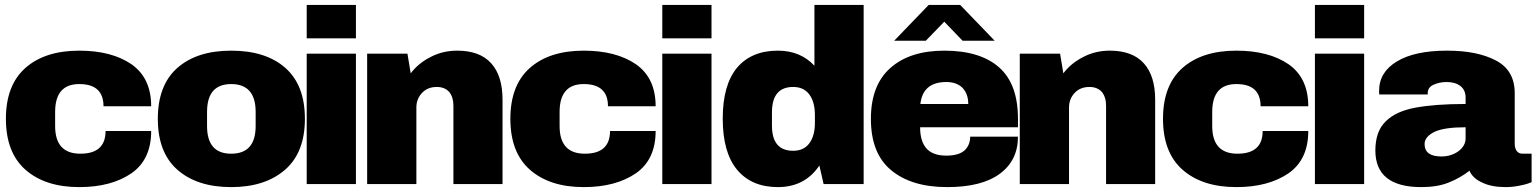

<svg xmlns="http://www.w3.org/2000/svg" viewBox="-20 -745 6222 777"><path d="M300.8 -540Q431.6 -540 512.2 -484.9Q591.8 -429.2 591.8 -314.9H398.9Q398.9 -404.8 300.8 -404.8Q203.1 -404.8 203.1 -292V-234.9Q203.1 -123 305.2 -123Q407.2 -123 407.2 -214.8H591.8Q591.8 -99.6 512.2 -43.9Q430.2 12.2 300.8 12.2Q163.1 12.2 83 -58.1Q3.9 -127.9 3.9 -264.2Q3.9 -400.4 83 -470.2Q162.1 -540 300.8 -540Z M915.5 -540Q1055.7 -540 1134.8 -470.2Q1213.9 -400.4 1213.9 -264.2Q1213.9 -128.9 1134.8 -59.1Q1053.7 12.2 915.5 12.2Q777.8 12.2 697.8 -58.1Q618.7 -127.9 618.7 -264.2Q618.7 -400.4 697.8 -470.2Q776.9 -540 915.5 -540ZM915.5 -404.8Q817.9 -404.8 817.9 -292V-234.9Q817.9 -123 915.5 -123Q1014.6 -123 1014.6 -234.9V-292Q1014.6 -404.8 915.5 -404.8Z M1420.4 -589.8H1221.2V-725.1H1420.4ZM1420.4 0H1221.2V-527.8H1420.4Z M1830.1 -540Q1921.9 -540 1967.8 -488.8Q2013.7 -438 2013.7 -341.8V0H1814.9V-317.9Q1814.9 -351.6 1797.9 -373Q1779.3 -393.1 1748 -393.1Q1710.4 -393.1 1688 -369.1Q1665 -344.7 1665 -310.1V0H1465.8V-527.8H1628.9L1642.1 -448.2Q1673.3 -489.7 1724.1 -515.1Q1772.5 -540 1830.1 -540Z M2342.3 -540Q2473.1 -540 2553.7 -484.9Q2633.3 -429.2 2633.3 -314.9H2440.4Q2440.4 -404.8 2342.3 -404.8Q2244.6 -404.8 2244.6 -292V-234.9Q2244.6 -123 2346.7 -123Q2448.7 -123 2448.7 -214.8H2633.3Q2633.3 -99.6 2553.7 -43.9Q2471.7 12.2 2342.3 12.2Q2204.6 12.2 2124.5 -58.1Q2045.4 -127.9 2045.4 -264.2Q2045.4 -400.4 2124.5 -470.2Q2203.6 -540 2342.3 -540Z M2859.4 -589.8H2660.2V-725.1H2859.4ZM2859.4 0H2660.2V-527.8H2859.4Z M3475.1 0H3313L3295.9 -75.2Q3237.3 12.2 3127.9 12.2Q3021.5 12.2 2962.9 -58.1Q2904.8 -127.9 2904.8 -265.1Q2904.8 -401.4 2962.9 -471.2Q3021.5 -540 3127.9 -540Q3219.2 -540 3275.9 -479V-725.1H3475.1ZM3189.9 -393.1Q3104 -393.1 3104 -290V-236.8Q3104 -134.8 3189.9 -134.8Q3233.4 -134.8 3255.9 -166Q3277.8 -196.3 3277.8 -247.1V-279.8Q3277.8 -331.5 3255.9 -361.8Q3233.4 -393.1 3189.9 -393.1Z M4005.4 -580.1H3875.5L3801.3 -657.2L3726.6 -580.1H3598.6L3738.3 -725.1H3865.7ZM3801.3 -540Q3946.8 -540 4023.4 -472.2Q4099.6 -404.8 4099.6 -264.2V-230H3703.6Q3703.6 -172.9 3729.5 -144Q3755.4 -115.2 3809.6 -115.2Q3859.4 -115.2 3883.3 -136.2Q3906.2 -157.7 3906.2 -191.9H4099.6Q4099.6 -96.2 4026.4 -42Q3953.1 12.2 3813.5 12.2Q3667.5 12.2 3585.4 -57.1Q3504.4 -124.5 3504.4 -264.2Q3504.4 -400.4 3583.5 -470.2Q3662.6 -540 3801.3 -540ZM3809.6 -413.1Q3714.8 -413.1 3704.6 -324.2H3898.4Q3898.4 -364.7 3875.5 -389.2Q3851.6 -413.1 3809.6 -413.1Z M4471.2 -540Q4563 -540 4608.9 -488.8Q4654.8 -438 4654.8 -341.8V0H4456.1V-317.9Q4456.1 -351.6 4439 -373Q4420.4 -393.1 4389.2 -393.1Q4351.6 -393.1 4329.1 -369.1Q4306.2 -344.7 4306.2 -310.1V0H4106.9V-527.8H4270L4283.2 -448.2Q4314.5 -489.7 4365.2 -515.1Q4413.6 -540 4471.2 -540Z M4983.4 -540Q5114.3 -540 5194.8 -484.9Q5274.4 -429.2 5274.4 -314.9H5081.5Q5081.5 -404.8 4983.4 -404.8Q4885.7 -404.8 4885.7 -292V-234.9Q4885.7 -123 4987.8 -123Q5089.8 -123 5089.8 -214.8H5274.4Q5274.4 -99.6 5194.8 -43.9Q5112.8 12.2 4983.4 12.2Q4845.7 12.2 4765.6 -58.1Q4686.5 -127.9 4686.5 -264.2Q4686.5 -400.4 4765.6 -470.2Q4844.7 -540 4983.4 -540Z M5500.5 -589.8H5301.3V-725.1H5500.5ZM5500.5 0H5301.3V-527.8H5500.5Z M5836.9 -540Q5958.5 -540 6034.2 -500Q6109.9 -460 6109.9 -368.2V-162.1Q6109.9 -145.5 6118.2 -133.8Q6126 -123 6142.1 -123H6178.2V-7.8Q6176.8 -7.3 6163.1 -2Q6150.4 2.4 6127 6.8Q6099.1 12.2 6074.2 12.2Q6015.6 12.2 5979 -5.9Q5939.5 -23.4 5926.8 -54.2Q5890.6 -25.4 5841.8 -5.9Q5796.4 12.2 5731.9 12.2Q5545.9 12.2 5545.9 -136.2Q5545.9 -213.4 5587.9 -253.9Q5628.4 -294.4 5707 -309.1Q5787.1 -324.2 5911.1 -324.2V-350.1Q5911.1 -380.4 5890.1 -397Q5868.7 -413.1 5834 -413.1Q5805.7 -413.1 5780.8 -401.9Q5757.8 -391.6 5757.8 -367.2V-362.8H5562Q5561 -365.7 5561 -377Q5561 -453.1 5632.8 -496.1Q5704.1 -540 5836.9 -540ZM5911.1 -230Q5825.7 -230 5786.1 -211.9Q5745.1 -191.9 5745.1 -162.1Q5745.1 -111.8 5813 -111.8Q5852.1 -111.8 5881.8 -132.8Q5911.1 -154.8 5911.1 -185.1Z"/></svg>

Font: Archivo-RBTV
Style: Regular
Weight: 500
Designer: Hector Gatti
Foundry: Hector Gatti
Version: ""